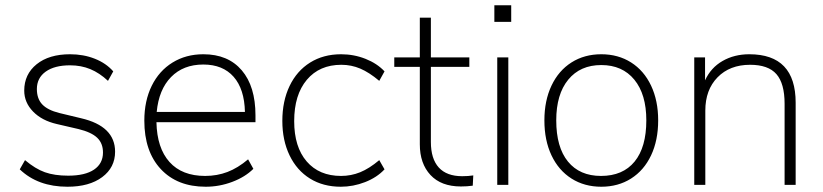

<svg xmlns="http://www.w3.org/2000/svg" viewBox="-20 -702 3124 729"><path d="M55 -59 75 -94Q114 -61 150.5 -48Q187 -35 239 -35Q303 -35 337 -58Q371 -81 371 -123Q371 -158 349 -179Q327 -200 278 -212L196 -231Q139 -244 105.5 -278.5Q72 -313 72 -358Q72 -420 119 -458Q166 -496 246 -496Q297 -496 340 -479Q383 -462 410 -431L390 -395Q358 -425 323 -439.5Q288 -454 246 -454Q187 -454 153.5 -430Q120 -406 120 -364Q120 -327 140.5 -305.5Q161 -284 205 -273L288 -253Q417 -223 417 -126Q417 -66 368 -29.5Q319 7 236 7Q124 7 55 -59Z M950 -238H574Q576 -140 623.5 -87Q671 -34 759 -34Q804 -34 843.5 -49Q883 -64 922 -97L942 -61Q911 -30 862 -11.5Q813 7 761 7Q653 7 590.5 -60Q528 -127 528 -244Q528 -319 556 -376Q584 -433 635 -464.5Q686 -496 752 -496Q846 -496 898 -435Q950 -374 950 -264ZM575 -277H910Q908 -364 867 -410.5Q826 -457 752 -457Q676 -457 629.5 -409.5Q583 -362 575 -277Z M1052 -243Q1052 -318 1079.5 -375.5Q1107 -433 1157.5 -464.5Q1208 -496 1275 -496Q1324 -496 1368 -478.5Q1412 -461 1440 -431L1420 -395Q1382 -427 1348 -441.5Q1314 -456 1276 -456Q1193 -456 1145 -399Q1097 -342 1097 -242Q1097 -144 1144.5 -89Q1192 -34 1275 -34Q1313 -34 1347.5 -48Q1382 -62 1420 -94L1440 -59Q1411 -28 1366 -10.5Q1321 7 1274 7Q1207 7 1157 -24Q1107 -55 1079.5 -112Q1052 -169 1052 -243Z M1777 -36 1775 3Q1754 6 1730 6Q1655 6 1614.5 -37.5Q1574 -81 1574 -154V-448H1477V-484H1574V-635H1616V-484H1762V-448H1616V-163Q1616 -99 1646 -66Q1676 -33 1735 -33Q1758 -33 1777 -36Z M1868 0V-484H1910V0ZM1857 -682H1921V-619H1857Z M2047 -245Q2047 -320 2074 -377Q2101 -434 2150 -465Q2199 -496 2263 -496Q2327 -496 2376 -465Q2425 -434 2452 -377Q2479 -320 2479 -245Q2479 -169 2452 -112Q2425 -55 2376 -24Q2327 7 2263 7Q2199 7 2150 -24Q2101 -55 2074 -112Q2047 -169 2047 -245ZM2434 -245Q2434 -344 2388.5 -399.5Q2343 -455 2263 -455Q2183 -455 2137.5 -399.5Q2092 -344 2092 -245Q2092 -143 2136.5 -88.5Q2181 -34 2262 -34Q2345 -34 2389.5 -88.5Q2434 -143 2434 -245Z M3001 -312V0H2959V-308Q2959 -385 2928 -420.5Q2897 -456 2828 -456Q2751 -456 2704.5 -408.5Q2658 -361 2658 -282V0H2616V-484H2657V-397Q2679 -445 2723.5 -470.5Q2768 -496 2825 -496Q3001 -496 3001 -312Z"/></svg>

Font: wassup Sans
Style: Light
Weight: 200
Version: Version 2.001